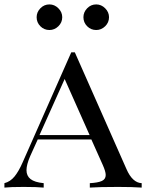

<svg xmlns="http://www.w3.org/2000/svg" viewBox="-23 -850 662 870"><path d="M619 -20V0Q579 -3 512 -3Q426 -3 384 0V-20Q421 -22 438.5 -30Q456 -38 456 -57Q456 -73 442 -104L391 -218H148L114 -143Q97 -104 97 -79Q97 -53 115.5 -38.5Q134 -24 175 -20V0Q145 -3 84 -3Q23 -3 -3 0V-20Q24 -27 43 -50.5Q62 -74 79 -113L300 -613H316L550 -84Q577 -22 619 -20ZM383 -238 270 -492 156 -238ZM259 -772Q259 -748 241.5 -731Q224 -714 201 -714Q177 -714 160 -731Q143 -748 143 -772Q143 -795 160 -812.5Q177 -830 201 -830Q224 -830 241.5 -812.5Q259 -795 259 -772ZM471 -772Q471 -748 453.5 -731Q436 -714 413 -714Q389 -714 372 -731Q355 -748 355 -772Q355 -795 372 -812.5Q389 -830 413 -830Q436 -830 453.5 -812.5Q471 -795 471 -772Z"/></svg>

Font: Playfair Display SC
Style: Regular
Weight: 400
Designer: Claus Eggers Sørensen
Foundry: Claus Eggers Sørensen
Version: Version 1.200; ttfautohint (v1.6)